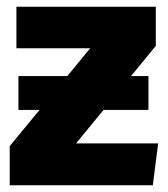

<svg xmlns="http://www.w3.org/2000/svg" viewBox="-20 -553 500 573"><path d="M207 -125 289 -225H423V-326H371L445 -416V-533H29V-409H249L181 -326H35V-225H98L9 -117V0H436L452 -125Z"/></svg>

Font: Fira Sans ExtraBold
Style: Regular
Weight: 800
Designer: bBox Type GmbH & Carrois Corporate GbR & Edenspiekermann AG
Foundry: bBox Type GmbH & Carrois Corporate GbR & Edenspiekermann AG
Version: Version 4.300;PS 004.300;hotconv 1.0.88;makeotf.lib2.5.64775